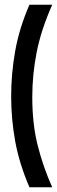

<svg xmlns="http://www.w3.org/2000/svg" viewBox="-20 -713 240 809"><path d="M200 -693Q153 -587 134.5 -493Q116 -399 116 -304Q116 -190 139 -99.5Q162 -9 200 76H104Q61 -24 44 -118Q27 -212 27 -307Q27 -402 44 -498Q61 -594 104 -693Z"/></svg>

Font: Bricolage Grotesque 48pt Condensed
Style: Regular
Weight: 400
Width: 3
Designer: Mathieu Triay
Foundry: Atelier Triay
Version: Version 1.000; ttfautohint (v1.8.4.7-5d5b);gftools[0.9.32]